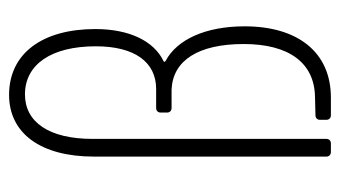

<svg xmlns="http://www.w3.org/2000/svg" viewBox="-183 -566 749 423"><g transform="rotate(-90 191.5 -354.5)"><path d="M68 0H87C93 0 97 -4 97 -10V-525C97 -621 134 -674 195 -674C261 -674 301 -616 301 -518C301 -432 266 -385 207 -385H165C159 -385 155 -381 155 -375V-361C155 -355 159 -351 165 -351H206C270 -348 306 -292 306 -192C306 -93 265 -36 189 -35L149 -34C143 -34 139 -30 139 -24V-10C139 -4 143 0 149 0H188C288 0 345 -73 345 -190C345 -276 316 -339 269 -364C266 -366 266 -368 269 -369C312 -390 339 -443 339 -519C339 -636 285 -709 194 -709C109 -709 58 -639 58 -522V-10C58 -4 62 0 68 0Z"/></g></svg>

Font: Barlow Condensed ExtraLight
Style: Regular
Weight: 275
Width: 3
Designer: Jeremy Tribby
Foundry: Tribby Type
Version: Version 1.422;hotconv 1.0.109;makeotfexe 2.5.65596